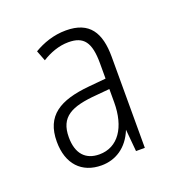

<svg xmlns="http://www.w3.org/2000/svg" viewBox="-73 -784 417 450"><g transform="rotate(-20 135.5 -559.0)"><path d="M137 -722C106 -722 79 -712 57 -699L67 -673C86 -685 109 -694 133 -694C171 -694 186 -675 186 -622V-584L143 -580C69 -573 28 -549 28 -484C28 -428 59 -396 108 -396C143 -396 174 -415 190 -455L195 -400H217V-627C217 -687 196 -722 137 -722ZM153 -555 186 -558V-525C186 -463 159 -422 112 -422C78 -422 58 -443 58 -484C58 -535 89 -550 153 -555Z"/></g></svg>

Font: Noto Sans Devanagari UI ExtraCondensed ExtraLight
Style: Regular
Weight: 200
Width: 2
Designer: Jelle Bosma - Monotype Design Team
Foundry: Monotype Imaging Inc.
Version: Version 2.004